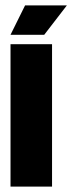

<svg xmlns="http://www.w3.org/2000/svg" viewBox="-20 -692 268 712"><path d="M19 0V-528H173V0ZM144 -563H19L73 -672H228Z"/></svg>

Font: Bricolage Grotesque 96pt ExtraBold Condensed
Style: Regular
Weight: 800
Width: 3
Version: Version 1.001;gftools[0.9.33.dev8+g029e19f]